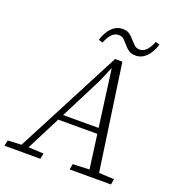

<svg xmlns="http://www.w3.org/2000/svg" viewBox="-173 -970 994 1088"><g transform="rotate(20 324.0 -425.5)"><path d="M-23 0 -16 -34 81 -39H97L200 -34L193 0ZM46 0 398 -676H442L539 0H481L397 -627H400L359 -531L89 0ZM198 -243 204 -277H476L475 -243ZM370 0 376 -34 493 -39H518L625 -34L619 0ZM274 -747Q290 -797 317.5 -824Q345 -851 381 -851Q407 -851 422 -840.5Q437 -830 451 -813Q465 -798 477 -786Q489 -774 509 -774Q532 -774 549 -791Q566 -808 582 -846L606 -838Q591 -789 563.5 -761.5Q536 -734 499 -734Q474 -734 458.5 -744.5Q443 -755 430 -771Q416 -787 404 -799Q392 -811 372 -811Q349 -811 331.5 -794Q314 -777 299 -739Z"/></g></svg>

Font: Source Serif 4 Light
Style: Italic
Weight: 300
Italic angle: -12°
Designer: Frank Grießhammer
Foundry: Adobe Systems Incorporated
Version: Version 4.004;hotconv 1.0.116;makeotfexe 2.5.65601